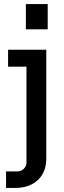

<svg xmlns="http://www.w3.org/2000/svg" viewBox="-20 -730 319 950"><path d="M10 200V118H66Q85 118 98 105Q111 92 111 73V-444L155 -400H20V-484H209V55Q209 122 167 161Q125 200 54 200ZM108 -585V-710H216V-585Z"/></svg>

Font: SUSE Medium
Style: Regular
Weight: 500
Designer: Rene Bieder
Foundry: SUSE
Version: Version 1.000